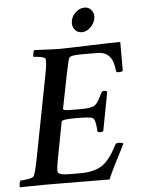

<svg xmlns="http://www.w3.org/2000/svg" viewBox="-64 -871 673 919"><g transform="rotate(-5 272.5 -412.0)"><path d="M311.5 -769.5Q315.4 -793 335 -810.1Q354.5 -827.1 377 -827.1Q398.4 -827.1 411.1 -810.1Q423.8 -793 418.9 -769.5Q414.1 -746.1 395 -728.5Q376 -710.9 354.5 -710.9Q332 -710.9 319.3 -728.5Q306.6 -746.1 311.5 -769.5ZM238.3 -640.6Q267.6 -640.6 380.4 -644.5Q493.2 -648.4 533.2 -648.4V-509.8Q528.3 -504.9 512.7 -504.9Q501 -504.9 501 -511.7Q496.1 -561.5 476.1 -583.5Q456.1 -605.5 417 -605.5H339.8Q291 -605.5 284.2 -594.7Q279.3 -586.9 267.6 -530.3L232.4 -353.5Q230.5 -344.7 270.5 -344.7H318.4Q369.1 -344.7 384.8 -356Q400.4 -367.2 421.9 -414.1Q424.8 -421.9 435.5 -421.9Q446.3 -421.9 450.2 -416L415 -230.5Q411.1 -226.6 398.4 -226.6Q386.7 -226.6 386.7 -234.4Q384.8 -288.1 370.1 -296.9Q358.4 -303.7 289.1 -303.7Q222.7 -303.7 220.7 -293L188.5 -125Q176.8 -65.4 180.7 -52.7Q187.5 -39.1 239.3 -39.1H291Q356.4 -39.1 396.5 -66.4Q432.6 -92.8 467.8 -162.1Q470.7 -168 482.4 -168Q502 -168 505.9 -162.1Q433.6 -22.5 424.8 2.9Q401.4 2.9 290.5 2Q179.7 1 111.3 1Q81.1 1 41.5 2Q2 2.9 -5.9 2.9Q-7.8 -1 -5.9 -13.2Q-3.9 -25.4 0 -29.3Q14.6 -29.3 37.6 -33.2Q60.5 -37.1 64.5 -44.9Q73.2 -60.5 85.9 -127L161.1 -515.6Q173.8 -580.1 170.9 -597.7Q169.9 -605.5 148.9 -609.4Q127.9 -613.3 113.3 -613.3Q111.3 -618.2 113.8 -629.9Q116.2 -641.6 120.1 -645.5Q217.8 -640.6 238.3 -640.6Z"/></g></svg>

Font: Crimson
Style: SemiboldItalic
Weight: 600
Italic angle: -11°
Version: Version 0.8 ; ttfautohint (v1.00) -l 8 -r 50 -G 200 -x 14 -D